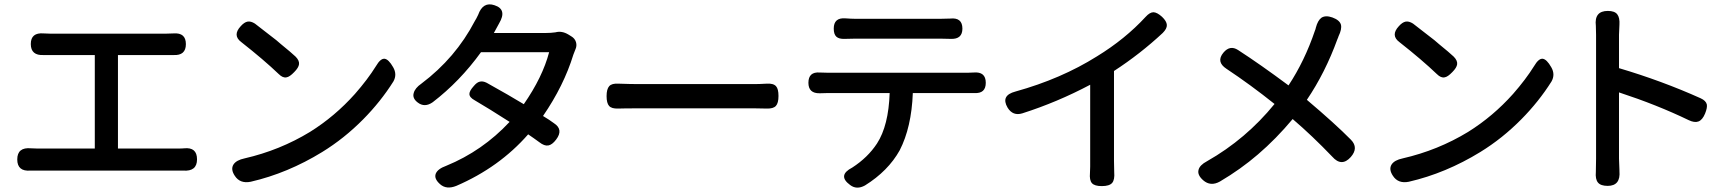

<svg xmlns="http://www.w3.org/2000/svg" viewBox="-20 -822 7908 879"><path d="M818 -41Q808 -41 797 -41H473H150Q135 -41 120 -41Q59 -36 59 -92Q59 -149 122 -143Q132 -142 150 -142H414V-570H207Q194 -570 180 -570Q121 -567 121 -620.5Q121 -674 180 -669Q190 -668 207 -668H743Q764 -668 775 -669Q831 -673 831 -620Q831 -567 774 -570Q759 -570 743 -570H520V-142H797Q815 -142 823 -143Q882 -149 882 -92.5Q882 -36 818 -41Z M1055 -17Q1035 -47 1049 -69Q1062 -89 1100 -97Q1261 -134 1399 -218Q1513 -289 1605 -392Q1663 -458 1701 -519Q1722 -555 1740.5 -553Q1759 -551 1780 -514Q1799 -481 1781 -449Q1723 -357 1643 -276Q1556 -188 1455 -126Q1297 -29 1128 10Q1079 20 1055 -17ZM1256 -483Q1188 -548 1085 -629Q1043 -660 1082 -702Q1098 -720 1113 -723Q1128 -726 1147 -714Q1198 -675 1245 -638Q1252 -632 1266 -620Q1314 -581 1333 -563Q1351 -545 1349 -528Q1347 -512 1327 -492Q1306 -470 1292 -468Q1275 -464 1256 -483Z M1975 -27Q1984 -49 2023 -63Q2189 -131 2313 -264Q2218 -325 2153 -363Q2129 -376 2129 -392Q2129 -406 2149 -428Q2163 -445 2176 -448Q2190 -452 2208 -443Q2314 -384 2378 -345Q2464 -469 2494 -583H2338H2182Q2085 -449 1961 -354Q1924 -328 1892 -353Q1867 -372 1874 -396Q1880 -419 1909 -439Q2066 -557 2154 -726Q2160 -735 2169 -754Q2191 -816 2244 -798Q2303 -779 2265 -715Q2260 -707 2253 -693L2241 -671H2479Q2502 -671 2523 -674Q2552 -682 2582 -664L2595 -656Q2612 -646 2617 -629Q2622 -612 2614 -595Q2608 -579 2605 -572Q2561 -429 2466 -291Q2496 -273 2516 -258Q2561 -229 2526 -183Q2508 -159 2490 -156Q2472 -153 2449 -171Q2441 -177 2424 -189Q2407 -201 2398 -207Q2266 -56 2069 29Q2024 47 1995 21.5Q1966 -4 1975 -27Z M3490 -325Q3472 -326 3435 -326H3168H2902Q2838 -326 2810 -325Q2780 -324 2768.5 -337Q2757 -350 2757 -382Q2757 -414 2769 -427.5Q2781 -441 2812 -439Q2868 -437 2902 -437H3434Q3456 -437 3490 -439Q3521 -441 3533 -427Q3544 -415 3544 -382.5Q3544 -350 3532 -337Q3520 -324 3490 -325Z M3872 25Q3812 -19 3882 -55Q3953 -101 3995 -165Q4048 -247 4053 -396H3770Q3745 -396 3733 -395Q3681 -394 3681 -443Q3681 -494 3733 -490Q3746 -489 3770 -489H4090H4411Q4427 -489 4437 -490Q4493 -495 4493 -443Q4493 -393 4441 -396Q4426 -396 4411 -396H4159Q4153 -239 4099 -134Q4046 -39 3940 27Q3902 48 3872 25ZM4333 -644Q4317 -645 4288 -645H3893Q3862 -645 3847 -644Q3821 -643 3809 -654Q3797 -665 3797 -691Q3797 -742 3850 -738Q3878 -736 3893 -736H4090H4288Q4315 -736 4330 -737Q4386 -743 4386 -691Q4386 -642 4333 -644Z M5024 30Q4991 30 4979 16.5Q4967 3 4970 -30Q4970 -40 4971 -59Q4971 -77 4971 -85V-434Q4820 -354 4660 -303Q4617 -290 4593 -329Q4560 -385 4629 -403Q4838 -461 5002 -564Q5131 -643 5225 -745Q5244 -766 5261 -766Q5278 -765 5300 -745Q5321 -725 5322 -708Q5323 -691 5303 -671Q5200 -575 5080 -497V-291V-85Q5080 -51 5081 -34Q5084 1 5071.5 15.5Q5059 30 5024 30Z M5488 3Q5461 -21 5467 -44Q5472 -66 5506 -84Q5684 -185 5815 -346Q5705 -434 5595 -507Q5546 -539 5581 -581Q5611 -617 5648 -593Q5750 -527 5879 -431Q5953 -543 6000 -682Q6001 -684 6002.5 -688.5Q6004 -693 6004 -695Q6013 -729 6030 -741Q6049 -753 6080 -742Q6113 -730 6119 -709Q6124 -689 6108 -656Q6107 -654 6106 -650Q6104 -645 6103 -643Q6047 -489 5963 -365Q6093 -255 6165 -182Q6201 -145 6164 -103Q6122 -56 6079 -105Q5987 -201 5898 -277Q5822 -186 5739 -115Q5660 -47 5565 9Q5522 33 5488 3Z M6357 -17Q6337 -47 6351 -69Q6364 -89 6402 -97Q6563 -134 6701 -218Q6815 -289 6907 -392Q6965 -458 7003 -519Q7024 -555 7042.5 -553Q7061 -551 7082 -514Q7101 -481 7083 -449Q7025 -357 6945 -276Q6858 -188 6757 -126Q6599 -29 6430 10Q6381 20 6357 -17ZM6558 -483Q6490 -548 6387 -629Q6345 -660 6384 -702Q6400 -720 6415 -723Q6430 -726 6449 -714Q6500 -675 6547 -638Q6554 -632 6568 -620Q6616 -581 6635 -563Q6653 -545 6651 -528Q6649 -512 6629 -492Q6608 -470 6594 -468Q6577 -464 6558 -483Z M7340 29Q7308 29 7295.5 13.5Q7283 -2 7286 -35Q7287 -56 7287 -96V-379V-663Q7287 -689 7286 -704Q7278 -772 7341 -772Q7372 -772 7384 -756.5Q7396 -741 7394 -709Q7392 -677 7392 -663V-510Q7588 -452 7766 -372Q7790 -361 7794 -344Q7797 -329 7786 -302Q7774 -273 7756 -266Q7738 -259 7711 -272Q7566 -342 7392 -399V-96Q7392 -83 7394 -43Q7394 -40 7394 -39Q7400 29 7340 29Z"/></svg>

Font: GenSenRounded JP M
Style: Regular
Weight: 500
Version: Version 1.501;PS 1;hotconv 16.6.51;makeotf.lib2.5.65220